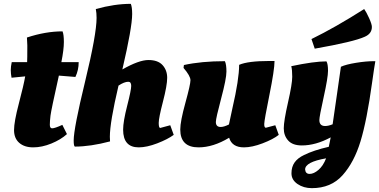

<svg xmlns="http://www.w3.org/2000/svg" viewBox="-20 -754 1971 998"><path d="M372 -354 286 -361Q246 -182 242.5 -153Q239 -124 239 -105.5Q239 -87 251 -87Q265 -87 304 -105L328 -57Q296 -28 247 -8Q198 12 152.5 12Q107 12 80 -11.5Q53 -35 53 -78Q53 -121 78 -216Q103 -311 111 -357Q87 -355 40 -350Q36 -371 36 -389.5Q36 -408 41 -431H121Q122 -444 122 -518L120 -559Q217 -591 305 -591Q312 -575 312 -535.5Q312 -496 299 -431H389Q389 -390 372 -354Z M667 -681Q667 -611 616 -393Q702 -442 751.5 -442Q801 -442 825 -415.5Q849 -389 849 -349.5Q849 -310 827 -225.5Q805 -141 805 -115Q805 -89 813 -89L865 -103L883 -53Q852 -30 797.5 -9Q743 12 701 12Q620 12 620 -80Q620 -122 641 -204Q662 -286 662 -307.5Q662 -329 647 -329Q626 -329 596 -309Q551 -118 551 -43L552 -19Q450 8 369 8Q363 5 363 -24Q363 -86 422.5 -331Q482 -576 482 -661Q482 -687 478 -707Q575 -734 660 -734Q667 -717 667 -681Z M934 -401 936 -416Q1027 -436 1149 -436Q1157 -419 1157 -382Q1157 -345 1129.5 -242Q1102 -139 1102 -120Q1102 -94 1127 -94Q1144 -94 1170 -107Q1173 -123 1188 -191Q1223 -342 1223 -417Q1269 -437 1380 -437H1407Q1407 -392 1380.5 -261Q1354 -130 1353.5 -110Q1353 -90 1362 -90L1411 -103L1429 -53Q1400 -30 1345 -9Q1290 12 1248 12Q1186 12 1171 -38Q1088 12 1012 12Q917 12 917 -81Q917 -123 943.5 -219Q970 -315 970 -337Q970 -359 934 -401Z M1913 -614Q1913 -579 1876 -563Q1820 -537 1616 -501L1599 -551Q1722 -611 1873 -707Q1884 -692 1898.5 -660Q1913 -628 1913 -614ZM1923 -436H1931Q1926 -410 1914 -324Q1887 -128 1854 -19.5Q1821 89 1761 156.5Q1701 224 1601 224Q1558 224 1526.5 202.5Q1495 181 1495 147Q1495 113 1511.5 90Q1528 67 1560 52Q1610 27 1689 9Q1697 -29 1699 -40Q1621 2 1549 2Q1501 2 1478 -23.5Q1455 -49 1455 -87Q1455 -125 1477 -221.5Q1499 -318 1499 -355Q1499 -392 1494 -410Q1612 -435 1677 -435Q1685 -421 1685 -386Q1685 -351 1662.5 -249.5Q1640 -148 1640 -130Q1640 -99 1670 -99Q1687 -99 1709 -108Q1717 -159 1731.5 -263.5Q1746 -368 1752 -407Q1778 -419 1830.5 -427.5Q1883 -436 1923 -436ZM1566 127Q1568 150 1589.5 150Q1611 150 1635.5 129Q1660 108 1675 69Q1566 88 1566 127Z"/></svg>

Font: Oleo Script
Style: Bold
Weight: 700
Designer: Soytutype
Foundry: Soytutype
Version: Version 1.002